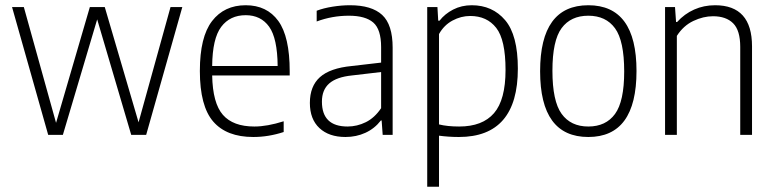

<svg xmlns="http://www.w3.org/2000/svg" viewBox="-20 -515 2952 733"><path d="M676 -488 538 0H481L351 -441L220 0H164L26 -488H71L194 -46L323 -488H380L509 -48L631 -488Z M1086 -227H790Q792 -121 831 -76.5Q870 -32 951 -32Q1000 -32 1063 -52V-11Q1005 8 947 8Q845 8 794 -51Q743 -110 743 -244Q743 -374 789.5 -434.5Q836 -495 918 -495Q999 -495 1042.5 -435Q1086 -375 1086 -243ZM790 -263H1040Q1039 -369 1007.5 -413Q976 -457 918 -457Q858 -457 824.5 -412.5Q791 -368 790 -263Z M1479 -333V0H1441L1437 -55H1434Q1410 -24 1375 -8Q1340 8 1299 8Q1236 8 1199.5 -26Q1163 -60 1163 -122Q1163 -186 1201.5 -220.5Q1240 -255 1323 -263L1435 -276V-335Q1435 -403 1405 -429Q1375 -455 1312 -455Q1248 -455 1189 -433V-474Q1215 -484 1249.5 -489.5Q1284 -495 1316 -495Q1399 -495 1439 -458Q1479 -421 1479 -333ZM1435 -102V-240L1324 -227Q1265 -221 1237 -196.5Q1209 -172 1209 -127Q1209 -32 1307 -32Q1343 -32 1376.5 -48.5Q1410 -65 1435 -102Z M1650 -488 1653 -436H1658Q1678 -462 1710 -478.5Q1742 -495 1781 -495Q1860 -495 1908.5 -438Q1957 -381 1957 -253Q1957 8 1732 8Q1694 8 1656 3V198H1611V-488ZM1910 -248Q1910 -363 1874.5 -408.5Q1839 -454 1775 -454Q1740 -454 1707.5 -436.5Q1675 -419 1656 -385V-40Q1688 -32 1733 -32Q1822 -32 1866 -83Q1910 -134 1910 -248Z M2042 -243Q2042 -495 2226 -495Q2410 -495 2410 -244Q2410 8 2226 8Q2042 8 2042 -243ZM2363 -242Q2363 -359 2328 -407Q2293 -455 2226 -455Q2159 -455 2124 -407.5Q2089 -360 2089 -245Q2089 -129 2124 -80.5Q2159 -32 2226 -32Q2293 -32 2328 -80Q2363 -128 2363 -242Z M2557 -488 2561 -431H2565Q2593 -462 2630 -478.5Q2667 -495 2710 -495Q2851 -495 2851 -338V0H2806V-336Q2806 -399 2779 -426Q2752 -453 2702 -453Q2665 -453 2627 -435Q2589 -417 2564 -378V0H2519V-488Z"/></svg>

Font: KaputaLibre
Style: Regular
Weight: 400
Designer: Multiple designers
Foundry: Textual
Version: Version 2.900